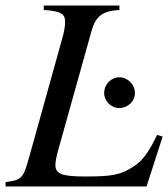

<svg xmlns="http://www.w3.org/2000/svg" viewBox="-28 -673 607 693"><path d="M459 -337C459 -368 433 -394 403 -394C373 -394 348 -369 348 -337C348 -308 373 -283 402 -283C433 -283 459 -307 459 -337ZM559 -180 539 -186C511 -128 489 -95 457 -74C408 -41 377 -36 277 -36C195 -36 172 -46 172 -77C172 -91 176 -108 182 -131L302 -560C318 -617 343 -633 403 -637V-653H130V-637C192 -633 207 -623 207 -594C207 -579 204 -559 196 -532L74 -94C56 -31 48 -22 -8 -16V0H501Z"/></svg>

Font: STIXGeneral
Style: Italic
Weight: 400
Italic angle: -16.33°
Designer: MicroPress Inc., with final additions and corrections provided by Coen Hoffman, Elsevier (retired)
Version: Version 1.1.0